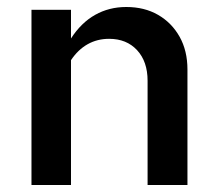

<svg xmlns="http://www.w3.org/2000/svg" viewBox="-20 -529 622 549"><path d="M70 0V-501H183V-419Q212 -464 252 -486.5Q292 -509 341 -509Q393 -509 432 -486.5Q471 -464 493.5 -424Q516 -384 516 -330V0H402V-298Q402 -353 372 -385.5Q342 -418 292 -418Q258 -418 230.5 -402.5Q203 -387 183 -357V0Z"/></svg>

Font: Red Hat Text Medium
Style: Regular
Weight: 500
Designer: Pentagram, MCKL
Foundry: Pentagram, MCKL
Version: Version 1.023